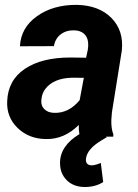

<svg xmlns="http://www.w3.org/2000/svg" viewBox="-20 -558 565 784"><path d="M411.6 0 416.5 2 394.5 15.1Q335.9 50.3 331.1 89.4Q328.1 115.2 352.5 117.2Q366.7 117.7 391.6 107.4L401.4 185.5Q369.6 205.6 326.7 205.6Q280.8 205.6 252.9 178.2Q225.1 150.9 225.1 107.4Q225.1 37.6 304.2 -10.3L301.8 -28.8V-47.9Q242.2 11.7 167 9.8Q97.7 8.8 52 -35.4Q6.3 -79.6 9.3 -144.5Q12.7 -231 81.8 -277.1Q150.9 -323.2 267.1 -323.2L331.5 -322.3L338.4 -354Q341.3 -370.1 339.8 -384.8Q337.4 -407.7 322.5 -420.7Q307.6 -433.6 283.2 -434.1Q251 -435.1 228.5 -418.2Q206.1 -401.4 199.7 -369.6L61.5 -369.1Q64.9 -444.8 131.1 -491.9Q197.3 -539.1 294.4 -538.1Q384.3 -536.1 435.1 -484.6Q485.8 -433.1 477.5 -352.1L437 -99.1L434.6 -67.9Q433.6 -33.2 442.9 -9.3L442.4 0ZM201.2 -97.2Q260.7 -95.2 305.2 -148.9L322.3 -240.2L274.4 -240.7Q198.2 -238.8 164.6 -194.3Q152.3 -178.2 149.4 -154.8Q145.5 -128.4 160.4 -113Q175.3 -97.7 201.2 -97.2Z"/></svg>

Font: RobotoInd
Style: Bold Italic
Weight: 700
Italic angle: -12°
Designer: Google
Version: Version 2.001150; 2014